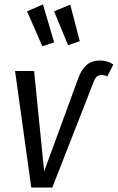

<svg xmlns="http://www.w3.org/2000/svg" viewBox="-20 -846 531 866"><path d="M173.8 -826.2 224.1 -654.8 170.9 -637.2 102.1 -794.9ZM296.9 -825.2 339.8 -660.2 287.1 -642.1 224.1 -794.9ZM121.1 0 47.9 -525.9H133.8L179.2 -73.2L333 -493.2Q348.1 -534.2 371.6 -553.7Q395 -573.2 431.2 -573.2Q465.3 -573.2 491.2 -555.2L463.9 -501Q450.2 -507.8 438 -507.8Q423.8 -507.8 415.5 -499.3Q407.2 -490.7 399.9 -470.2L215.8 0Z"/></svg>

Font: Fira Sans Compressed Book
Style: Italic
Weight: 350
Width: 3
Italic angle: -8°
Designer: Carrois Corporate & Edenspiekermann AG
Foundry: Carrois Corporate GbR & Edenspiekermann AG
Version: Version 4.203;PS 004.203;hotconv 1.0.88;makeotf.lib2.5.64775